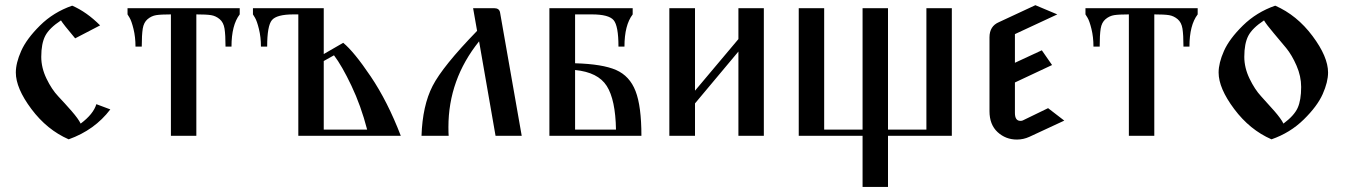

<svg xmlns="http://www.w3.org/2000/svg" viewBox="-20 -532 5278 752"><path d="M42 -248Q42 -285.2 63 -332.5Q84 -379.9 136.7 -432.1Q189.5 -484.4 262.7 -509.8Q319.3 -485.4 372.1 -432.6L274.4 -381.8Q226.6 -438.5 218.8 -452.1Q172.9 -421.9 157.2 -391.6Q141.6 -361.3 141.6 -309.6Q141.6 -266.6 162.1 -224.1Q182.6 -181.6 208 -154.8Q233.4 -127.9 260.3 -97.2Q287.1 -66.4 295.9 -47.9Q345.7 -85 357.4 -124L412.1 -103.5Q350.6 -22.5 249 13.7Q164.1 -23.4 103 -105Q42 -186.5 42 -248Z M479.5 -475.6V-500H918.9V-475.6Q886.7 -433.6 886.7 -349.6H863.3Q863.3 -395.5 859.4 -419.9Q855.5 -444.3 840.3 -457Q825.2 -469.7 806.6 -472.7Q788.1 -475.6 749 -475.6V0H649.4V-475.6Q610.4 -475.6 591.8 -472.7Q573.2 -469.7 558.1 -457Q543 -444.3 539.1 -419.9Q535.2 -395.5 535.2 -349.6H510.7Q510.7 -386.7 502.9 -418.5Q495.1 -450.2 487.3 -462.9Z M970.7 -475.6V-500H1248V-320.3L1324.2 -364.3Q1366.2 -330.1 1432.1 -232.4Q1498 -134.8 1549.8 0H1148.4V-475.6H1129.9Q1063.5 -475.6 1044.9 -453.1Q1026.4 -430.7 1026.4 -349.6H1002Q1002 -386.7 994.1 -418.5Q986.3 -450.2 978.5 -462.9ZM1248 -24.4H1418Q1393.6 -118.2 1356.4 -196.3Q1319.3 -274.4 1288.1 -315.4L1248 -293Z M1630.9 0Q1634.8 -118.2 1674.3 -195.3Q1713.9 -272.5 1848.6 -411.1L1833 -500H1915Q1935.5 -500 1938.5 -483.4L2023.4 0H1920.9L1856.4 -370.1Q1736.3 -220.7 1736.3 -34.2Q1736.3 -10.7 1737.3 0Z M2131.8 0V-500H2458V-475.6Q2425.8 -433.6 2425.8 -349.6H2402.3Q2402.3 -430.7 2383.3 -453.1Q2364.3 -475.6 2297.9 -475.6H2232.4V-284.2Q2339.8 -281.2 2393.1 -257.8Q2446.3 -234.4 2469.2 -175.3Q2492.2 -116.2 2492.2 0ZM2232.4 -24.4H2392.6Q2390.6 -141.6 2356.4 -195.3Q2322.3 -249 2232.4 -257.8Z M2601.6 0V-500H2702.1V-176.8L2872.1 -378.9V-500H2971.7V0H2872.1V-330.1L2702.1 -127V0Z M3108.4 0V-500H3208V-24.4H3358.4V-500H3458V-24.4H3608.4V-500H3708V0H3458V200.2H3358.4V0Z M3855.5 -96.7V-385.7Q3855.5 -429.7 3892.6 -445.3L4035.2 -511.7L4121.1 -475.6L3955.1 -398.4V-286.1L4060.5 -335L4100.6 -277.3L3955.1 -209V-89.8Q3955.1 -58.6 3976.6 -58.6Q3983.4 -58.6 3986.3 -60.5L4085 -108.4L4148.4 -59.6L4011.7 3.9Q3988.3 14.6 3962.9 14.6Q3918.9 14.6 3887.2 -14.6Q3855.5 -43.9 3855.5 -96.7Z M4231.4 -475.6V-500H4670.9V-475.6Q4638.7 -433.6 4638.7 -349.6H4615.2Q4615.2 -395.5 4611.3 -419.9Q4607.4 -444.3 4592.3 -457Q4577.1 -469.7 4558.6 -472.7Q4540 -475.6 4501 -475.6V0H4401.4V-475.6Q4362.3 -475.6 4343.8 -472.7Q4325.2 -469.7 4310.1 -457Q4294.9 -444.3 4291 -419.9Q4287.1 -395.5 4287.1 -349.6H4262.7Q4262.7 -386.7 4254.9 -418.5Q4247.1 -450.2 4239.3 -462.9Z M4752.9 -248Q4752.9 -285.2 4773.9 -332.5Q4794.9 -379.9 4848.1 -432.1Q4901.4 -484.4 4974.6 -509.8Q5059.6 -472.7 5120.6 -391.1Q5181.6 -309.6 5181.6 -248Q5181.6 -210.9 5160.6 -163.6Q5139.6 -116.2 5086.4 -64Q5033.2 -11.7 4960 13.7Q4875 -23.4 4814 -105Q4752.9 -186.5 4752.9 -248ZM4853.5 -309.6Q4853.5 -266.6 4874 -224.1Q4894.5 -181.6 4919.4 -154.8Q4944.3 -127.9 4971.2 -97.2Q4998 -66.4 5006.8 -47.9Q5048.8 -79.1 5062.5 -109.4Q5076.2 -139.6 5076.2 -191.4Q5076.2 -233.4 5058.1 -274.9Q5040 -316.4 5017.6 -343.8Q4995.1 -371.1 4967.8 -403.3Q4940.4 -435.5 4930.7 -452.1Q4884.8 -421.9 4869.1 -391.6Q4853.5 -361.3 4853.5 -309.6Z"/></svg>

Font: TriodPostnaja
Style: Medium
Weight: 500
Version: 20110805